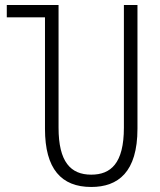

<svg xmlns="http://www.w3.org/2000/svg" viewBox="-20 -734 637 764"><path d="M343 10C450 10 527 -49 527 -222V-714H473V-226C473 -84 421 -39 343 -39C261 -39 213 -90 213 -226V-714H7V-665H159V-221C159 -62 224 10 343 10Z"/></svg>

Font: Noto Sans Georgian ExtraCondensed Light
Style: Regular
Weight: 300
Width: 2
Designer: Monotype Design Team, Akaki Razmadze
Foundry: Google LLC
Version: Version 2.005